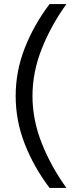

<svg xmlns="http://www.w3.org/2000/svg" viewBox="-20 -820 392 940"><path d="M56.7 -350Q56.7 -472 101.7 -586Q146.7 -700 222.7 -800H305Q229 -694 184 -580Q139 -466 139 -350Q139 -234 184 -120Q229 -6 305 100H222.7Q146.7 0 101.7 -114Q56.7 -228 56.7 -350Z"/></svg>

Font: Oak Sans Light
Style: Regular
Weight: 400
Designer: Erik Kennedy, Walven
Foundry: Erik Kennedy, Walven
Version: Version 1.100;Glyphs 3.1.2 (3151)